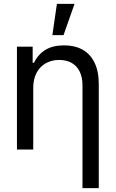

<svg xmlns="http://www.w3.org/2000/svg" viewBox="-20 -771 597 990"><path d="M151.4 0H67.4V-530.3H148.4V-447.3H155.3Q175.8 -490.2 213.9 -513.7Q252 -537.1 310.5 -537.1Q365.2 -537.1 405.3 -515.1Q445.3 -493.2 467.3 -448.2Q489.3 -403.3 489.3 -336.9V199.2H405.3V-331.1Q405.3 -372.1 391.1 -401.4Q377 -430.7 350.1 -446.3Q323.2 -461.9 285.2 -461.9Q247.1 -461.9 216.8 -445.3Q186.5 -428.7 168.9 -396Q151.4 -363.3 151.4 -318.4ZM273.4 -751H364.3L307.6 -589.8H250Z"/></svg>

Font: Pretendard GOV Variable
Style: Regular
Weight: 400
Designer: Base glyphs from Inter by Rasmus Andersson; Hangul glyphs from Noto Sans CJK(Source Han Sans) by Jang Soo-young and Kang
Foundry: Kil Hyung-jin
Version: Version 1.307;Glyphs 3.2 (3192)